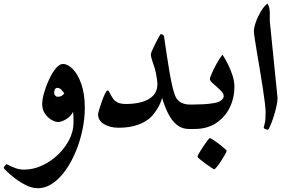

<svg xmlns="http://www.w3.org/2000/svg" viewBox="-70 -708 1596 1054"><path d="M395.5 -115.2Q395.5 -56.6 382.6 5.1Q369.6 66.9 345.9 124Q322.3 181.2 290 226.6Q257.8 272 219 298.6Q180.2 325.2 137.2 325.2Q106.4 325.2 73.7 309.1Q41 293 12.9 271.5Q-15.1 250 -32.5 232.9Q-49.8 215.8 -49.8 213.9Q-49.8 210.9 -43.2 202.1Q-36.6 193.4 -34.2 193.4Q-31.7 193.4 -18.1 200.7Q-4.4 208 16.8 215.6Q38.1 223.1 62.5 223.1Q112.3 223.1 160.6 200.9Q209 178.7 248 141.4Q287.1 104 310.3 58.3Q333.5 12.7 333.5 -33.7Q333.5 -49.8 333.3 -64.7Q333 -79.6 331.1 -93.8Q315.9 -65.9 290.5 -52Q265.1 -38.1 250 -38.1Q232.9 -38.1 212.2 -50.3Q191.4 -62.5 176.5 -84.7Q161.6 -106.9 161.6 -136.7Q161.6 -162.1 172.1 -199Q182.6 -235.8 199.5 -272Q216.3 -308.1 236.3 -332.5Q256.3 -356.9 275.4 -356.9Q301.8 -356.9 329.6 -328.9Q357.4 -300.8 376.5 -246.8Q395.5 -192.9 395.5 -115.2ZM282.7 -196.8Q276.4 -205.1 266.8 -215.3Q257.3 -225.6 245.6 -225.6Q227.5 -225.6 227.5 -197.3Q227.5 -189.5 233.2 -183.1Q238.8 -176.8 248 -176.8Q260.7 -176.8 270 -182.9Q279.3 -189 282.7 -196.8Z M1027.3 -67.4Q1027.3 -57.6 1025.1 -41.5Q1022.9 -25.4 1015.6 -12.7Q1008.3 0 991.7 0H966.8Q928.7 0 900.9 -22.7Q873 -45.4 853.5 -84Q834 -122.6 819.8 -170.9Q813.5 -144 795.7 -114.3Q777.8 -84.5 757.3 -64Q730 -38.1 685.5 -22.5Q641.1 -6.8 581.5 -6.8Q533.7 -6.8 501 -26.6Q468.3 -46.4 468.3 -80.6Q468.3 -85 474.1 -105.5Q480 -126 488.8 -150.6Q497.6 -175.3 506.3 -193.4Q515.1 -211.4 520.5 -211.4Q525.9 -211.4 529.8 -202.6Q533.7 -193.8 538.1 -187Q542.5 -180.2 549.6 -168.2Q556.6 -156.2 573.5 -146.7Q590.3 -137.2 623 -137.2Q668.5 -137.2 707.5 -147.7Q746.6 -158.2 770.5 -182.9Q794.4 -207.5 794.4 -250Q788.1 -312 773.2 -352.5Q758.3 -393.1 758.3 -409.7Q758.3 -415.5 766.1 -433.3Q773.9 -451.2 784.2 -471.4Q794.4 -491.7 802.7 -506.3Q811 -521 812.5 -521Q815.9 -521 823 -517.8Q830.1 -514.6 831.1 -503.4Q838.4 -455.1 845.9 -403.6Q853.5 -352.1 861.8 -304.9Q870.1 -257.8 878.9 -222.4Q887.7 -187 897.5 -170.4Q908.2 -152.3 927.7 -143.3Q947.3 -134.3 966.8 -134.3H991.7Q1008.3 -134.3 1015.6 -121.8Q1022.9 -109.4 1025.1 -93.5Q1027.3 -77.6 1027.3 -67.4Z M1216.8 -232.4Q1216.8 -169.4 1190.7 -116.7Q1164.6 -64 1115.7 -32Q1066.9 0 998 0H971.7Q957.5 0 948.5 -14.2Q939.5 -28.3 939.5 -68.4Q939.5 -107.9 950.2 -121.1Q960.9 -134.3 971.7 -134.3H998Q1018.6 -134.3 1046.4 -135.7Q1074.2 -137.2 1099.1 -141.1Q1124 -145 1135.3 -151.4Q1147.9 -158.2 1153.1 -166.3Q1158.2 -174.3 1158.2 -179.7Q1158.2 -192.4 1146.7 -205.3Q1135.3 -218.3 1120.1 -231Q1105 -243.7 1093.5 -254.9Q1082 -266.1 1082 -275.4Q1082 -280.8 1092.8 -305.4Q1103.5 -330.1 1119.6 -359.4Q1135.7 -388.7 1151.4 -408.2Q1166 -385.7 1181.2 -355.7Q1196.3 -325.7 1206.5 -293.5Q1216.8 -261.2 1216.8 -232.4ZM1174.3 120.6Q1174.3 124 1165.5 139.9Q1156.7 155.8 1144.5 174.6Q1132.3 193.4 1121.1 207.3Q1109.9 221.2 1105.5 221.2Q1103.5 221.2 1089.4 211.9Q1075.2 202.6 1057.9 189.9Q1040.5 177.2 1027.3 166.3Q1014.2 155.3 1014.2 151.9Q1014.2 147.5 1023.4 131.6Q1032.7 115.7 1045.2 96.9Q1057.6 78.1 1068.4 64.2Q1079.1 50.3 1082.5 50.3Q1086.4 50.3 1100.8 59.8Q1115.2 69.3 1132.3 82.3Q1149.4 95.2 1161.9 106.2Q1174.3 117.2 1174.3 120.6Z M1453.6 -170.4Q1453.6 -150.9 1447 -121.6Q1440.4 -92.3 1430.9 -63.5Q1421.4 -34.7 1412.8 -15.4Q1404.3 3.9 1399.9 3.9Q1393.6 3.9 1385.7 0.5Q1377.9 -2.9 1377.9 -7.3Q1377.9 -11.2 1383.1 -29.5Q1388.2 -47.9 1388.2 -91.3Q1388.2 -110.4 1383.5 -147.5Q1378.9 -184.6 1371.6 -231.7Q1364.3 -278.8 1356 -328.1Q1347.7 -377.4 1340.3 -421.4Q1333 -465.3 1328.4 -496.1Q1323.7 -526.9 1323.7 -536.1Q1323.7 -556.2 1334.5 -586.7Q1345.2 -617.2 1362.3 -645.8Q1379.4 -674.3 1398.4 -688.5Q1405.3 -678.2 1408.2 -664.1Q1411.1 -649.9 1411.1 -640.1V-591.8Z"/></svg>

Font: Scheherazade New
Style: Bold
Weight: 700
Designer: SIL International
Foundry: SIL International
Version: Version 4.000